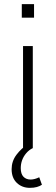

<svg xmlns="http://www.w3.org/2000/svg" viewBox="-20 -714 269 925"><path d="M91 0V-492H138V0ZM85 -629V-694H144V-629ZM124 191Q86 191 61 167Q36 143 36 101Q36 63 59 32Q82 1 119 -23L137 0Q119 9 106 24.5Q93 40 86.5 58Q80 76 80 96Q80 124 93 137.5Q106 151 128 151Q137 151 148 148Q159 145 169 140L182 176Q172 183 157.5 187Q143 191 124 191Z"/></svg>

Font: Nunito Sans 7pt Condensed ExtraLight
Style: Regular
Weight: 250
Width: 3
Designer: Vernon Adams
Foundry: Vernon Adams
Version: Version 3.101;gftools[0.9.27]